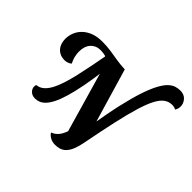

<svg xmlns="http://www.w3.org/2000/svg" viewBox="-233 -1122 1561 1561"><g transform="rotate(45 547.5 -341.5)"><path d="M747 0 686 -136Q713 -303 740 -421.5Q767 -540 794 -619.5Q821 -699 847.5 -747Q874 -795 900 -819Q926 -843 951.5 -850.5Q977 -858 1002 -858Q1046 -858 1070.5 -830Q1095 -802 1095 -767Q1095 -741 1080 -718Q1070 -724 1059 -726.5Q1048 -729 1036 -729Q999 -729 968.5 -707Q938 -685 912 -635.5Q886 -586 860.5 -502.5Q835 -419 807.5 -295Q780 -171 747 0ZM592 175Q561 175 536 161.5Q511 148 499 127Q522 118 539 103.5Q556 89 568 68.5Q580 48 590 21Q600 -6 608 -40L753 -31Q742 33 724.5 79.5Q707 126 676 150.5Q645 175 592 175ZM211 24Q177 24 157 4Q137 -16 137 -40Q137 -46 138 -51.5Q139 -57 141 -61Q175 -64 201.5 -86Q228 -108 249 -146.5Q270 -185 287.5 -239Q305 -293 320 -359Q335 -425 350 -501Q365 -577 380 -660L449 -545Q434 -423 416.5 -333Q399 -243 380 -180Q361 -117 340.5 -77Q320 -37 298.5 -15Q277 7 255 15.5Q233 24 211 24ZM161 -366Q123 -366 96 -383Q69 -400 55.5 -429Q42 -458 42 -495Q42 -530 55.5 -565Q69 -600 97.5 -628.5Q126 -657 169.5 -674Q213 -691 273 -691Q326 -691 371.5 -684Q417 -677 462 -669.5Q507 -662 560 -660L484 -579L375 -616L370 -624Q356 -628 341.5 -630Q327 -632 312 -632Q259 -632 226.5 -597Q194 -562 194 -499Q194 -471 200.5 -444.5Q207 -418 222 -388Q209 -377 192.5 -371.5Q176 -366 161 -366ZM608 85 440 -498 371 -660H560L704 -172L747 0Z"/></g></svg>

Font: Sansita Swashed Light SemiBold
Style: Regular
Weight: 600
Version: Version 1.003